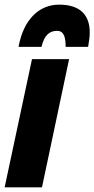

<svg xmlns="http://www.w3.org/2000/svg" viewBox="-32 -808 407 828"><path d="M48 -606H147C159 -657 182 -675 214 -675C245 -675 251 -645 251 -606H348C352 -629 355 -650 355 -668C355 -738 319 -788 223 -788C136 -788 69 -723 48 -606ZM-12 0H149L266 -553H106Z"/></svg>

Font: Noto Sans UI Condensed Black
Style: Italic
Weight: 900
Width: 3
Italic angle: -192°
Designer: Monotype Design Team
Foundry: Monotype Imaging Inc.
Version: Version 1.901